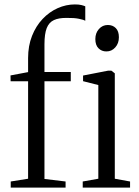

<svg xmlns="http://www.w3.org/2000/svg" viewBox="-20 -848 628 868"><path d="M28.5 0V-27.5L107 -40V-480.5H28L27.5 -507L107 -522V-585.5Q107 -641 124.8 -685.8Q142.5 -730.5 172.5 -762.2Q202.5 -794 240.5 -811Q278.5 -828 318.5 -828Q337 -828 347.8 -825.2Q358.5 -822.5 365.5 -819.5V-754Q357.5 -759 336.2 -763.2Q315 -767.5 282 -767Q246 -767.5 223.8 -757.2Q201.5 -747 191.2 -721Q181 -695 181 -647.5V-522.5H300V-480.5H181V-39L276.5 -27.5V0ZM354 0V-27.5L424.5 -40V-463.5L355.5 -481V-506.5L468.5 -528.5H483.5L499 -516.5V-40L568 -27.5V0ZM460.5 -615.5Q439.5 -615.5 425.2 -629.8Q411 -644 411 -671.5Q411 -698.5 427.2 -716.8Q443.5 -735 467 -735H468Q489.5 -735 503.5 -721Q517.5 -707 517.5 -679.5Q517.5 -652 501.2 -633.8Q485 -615.5 461.5 -615.5Z"/></svg>

Font: Merriweather 96pt Light
Style: Regular
Weight: 300
Version: Version 2.100